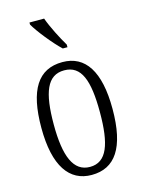

<svg xmlns="http://www.w3.org/2000/svg" viewBox="-117 -834 674 912"><g transform="rotate(-15 219.5 -378.0)"><path d="M241 -606H264V-619C241 -657 208 -721 192 -766H120V-756C139 -721 202 -642 241 -606ZM219 10C334 10 395 -77 395 -268C395 -453 334 -544 222 -544C102 -544 45 -454 45 -268C45 -79 110 10 219 10ZM221 -29C140 -29 106 -111 106 -268C106 -425 136 -504 220 -504C304 -504 333 -425 333 -268C333 -112 304 -29 221 -29Z"/></g></svg>

Font: Noto Serif Georgian ExtraCondensed Light
Style: Regular
Weight: 300
Width: 2
Designer: Monotype Design Team, Akaki Razmadze
Foundry: Google LLC
Version: Version 2.003